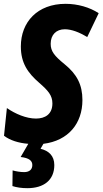

<svg xmlns="http://www.w3.org/2000/svg" viewBox="-20 -744 536 1004"><path d="M123 240C209 240 264 198 264 119C264 70 234 44 192 34L207 8C337 -8 411 -98 411 -221C411 -301 382 -356 318 -408C264 -452 245 -476 245 -515C245 -562 274 -591 319 -591C354 -591 396 -575 436 -550L496 -675C449 -706 386 -724 323 -724C176 -724 89 -629 89 -501C89 -414 126 -362 185 -311C232 -270 254 -245 254 -203C254 -147 216 -124 168 -124C117 -124 59 -149 16 -179L1 -34C33 -10 77 4 128 8L88 77C133 82 149 97 149 119C149 143 133 156 106 156C88 156 62 152 46 147L45 229C67 236 93 240 123 240Z"/></svg>

Font: Noto Sans Display SemiCondensed Extra
Style: Italic
Weight: 800
Width: 4
Italic angle: -12°
Designer: Monotype Design Team
Foundry: Monotype Imaging Inc.
Version: Version 1.900